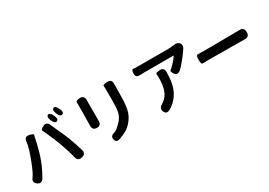

<svg xmlns="http://www.w3.org/2000/svg" viewBox="16 -1789 3908 2789"><g transform="rotate(-30 1970.0 -394.5)"><path d="M210 -22Q166 40 107 -4Q48 -48 94 -108Q134 -160 192 -311Q269 -503 279 -606Q286 -683 359 -669Q431 -654 425 -635Q419 -616 416 -599Q409 -561 400 -523L383 -456Q374 -419 364 -382Q348 -325 324 -260Q297 -187 256.5 -108.5Q216 -30 210 -22ZM862 -4Q789 15 771 -59Q743 -177 686 -332Q657 -411 614.5 -507.5Q572 -604 559.5 -627Q547 -650 609 -680Q671 -711 702 -642L806 -411Q822 -376 836 -340Q885 -213 918 -97Q939 -24 866 -5ZM811 -641Q772 -623 742 -693L738 -701Q710 -768 744 -787Q778 -805 811 -737L816 -727Q850 -659 811 -641ZM929 -687Q890 -669 860 -739L857 -747Q829 -814 863 -832Q896 -851 930 -782L935 -772Q968 -704 929 -687Z M1480 36Q1408 66 1391 2Q1373 -63 1447 -80Q1493 -91 1576 -180Q1626 -234 1643 -303Q1658 -363 1658 -486V-676Q1658 -734 1656 -749.5Q1654 -765 1728 -770Q1803 -775 1802 -698L1799 -478Q1799 -326 1769 -233Q1743 -155 1683 -88Q1638 -39 1599 -18Q1564 2 1527 17ZM1267 -266Q1194 -267 1195 -342L1199 -655Q1199 -691 1197 -727Q1195 -764 1267 -766Q1339 -768 1339 -692V-341Q1339 -266 1267 -266Z M2312 33Q2245 70 2218 9Q2191 -52 2252 -90Q2258 -94 2288 -115Q2348 -156 2381 -245Q2409 -318 2409 -452Q2409 -497 2406.5 -514Q2404 -531 2475 -536Q2547 -542 2547 -465Q2547 -385 2536 -309Q2518 -191 2463 -109Q2398 -13 2312 33ZM2723 -385Q2661 -340 2626 -393Q2592 -446 2610 -457Q2628 -468 2684 -527Q2735 -580 2754 -616Q2756 -620 2751 -620H2271Q2235 -620 2199 -618H2194Q2117 -613 2120 -682Q2124 -750 2150 -746Q2176 -742 2235 -742H2739Q2774 -742 2808 -747L2839 -751Q2901 -759 2930 -720Q2959 -682 2921 -626Q2874 -555 2815 -485Q2743 -399 2723 -385Z M3038 -383Q3038 -462 3071 -459.5Q3104 -457 3193 -457L3771 -462Q3846 -463 3846 -388V-381Q3846 -306 3771 -307L3193 -311Q3094 -311 3066 -309Q3038 -307 3038 -383Z"/></g></svg>

Font: Resource Han Rounded JP
Style: Bold
Weight: 700
Designer: Cyano Hao (round all glyphs); Ryoko NISHIZUKA 西塚涼子 (kana, bopomofo & ideographs); Paul D. Hunt (Latin, Greek & Cyrillic)
Foundry: Cyano Hao
Version: 0.990